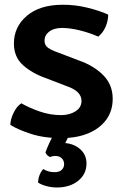

<svg xmlns="http://www.w3.org/2000/svg" viewBox="-20 -582 535 828"><path d="M24.5 -43.5Q25 -67.5 38.8 -95.8Q52.5 -124 72 -136.5Q107 -116.5 151.8 -101Q196.5 -85.5 244.5 -85.5Q280.5 -86 306 -102.2Q331.5 -118.5 331.5 -147Q331.5 -189 267.5 -210.5L178 -245Q119 -265.5 79.5 -300.8Q40 -336 40 -394.5Q40 -466 95.5 -513.5Q151 -561 248.5 -561.5Q303 -562 356.2 -549Q409.5 -536 446.5 -519Q446.5 -492 435 -465.8Q423.5 -439.5 403.5 -424Q367 -440.5 324.2 -451Q281.5 -461.5 246.5 -461.5Q211.5 -461 191.8 -445.5Q172 -430 172 -406.5Q172 -386 188.2 -375.2Q204.5 -364.5 233 -354.5L321 -321Q385 -298.5 425.5 -257.5Q466 -216.5 466 -156Q466 -103.5 438 -65.5Q410 -27.5 360.5 -7Q311 13.5 246 13.5Q171 14 114 -4.5Q57 -23 24.5 -43.5ZM176 75.5Q181.5 59 193 34.2Q204.5 9.5 213.5 -6H284Q278.5 1 271.8 13.8Q265 26.5 261.5 35Q300.5 38.5 326.8 62.2Q353 86 353 123Q353 169 317 197.8Q281 226.5 225.5 226.5Q201.5 226.5 179 220.2Q156.5 214 144 205Q145.5 171 166.5 147Q175.5 153 188.5 156.8Q201.5 160.5 215 160.5Q236 160.5 246.2 150.5Q256.5 140.5 256.5 126Q256.5 111 246.5 100.8Q236.5 90.5 218 90.5Q207.5 90.5 195.5 95Q181.5 89 176 75.5Z"/></svg>

Font: Signika Negative SC SemiBold
Style: Regular
Weight: 600
Designer: Anna Giedryś
Foundry: Anna Giedryś
Version: Version 2.000; ttfautohint (v1.8.3) -l 8 -r 50 -G 200 -x 9 -